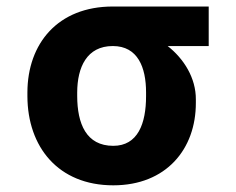

<svg xmlns="http://www.w3.org/2000/svg" viewBox="-20 -548 711 578"><path d="M62.5 -258.5C62.9 -105.8 155.2 9.9 321 9.9C479.8 9.9 570 -98.7 569.6 -238.6V-248.6C570 -313.2 533.4 -371.4 484.7 -409.4H608.3V-528.4H319.6C154.1 -528.4 62.9 -416.9 62.5 -269.9ZM212.4 -269.9C212.7 -345.2 241.1 -409.4 319.6 -409.4C394.9 -409.4 419.7 -345.2 419.7 -269.9V-258.5C419.7 -175.8 394.9 -109 321 -109C239.3 -109 212.7 -175.8 212.4 -258.5Z"/></svg>

Font: Karasuma Gothic
Style: Bold
Weight: 700
Designer: Rasmus Andersson / Ryoko Nishizuka
Foundry: Genbu
Version: Version 1.00